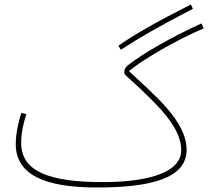

<svg xmlns="http://www.w3.org/2000/svg" viewBox="-20 -812 925 853"><path d="M517 -591C590 -639 690 -697 837 -773L828 -792C679 -717 576 -658 506 -609ZM410 21C648 21 809 -19 809 -146C809 -275 665 -390 553 -496C611 -545 752 -629 885 -686L875 -708C737 -645 611 -572 547 -521C538 -513 532 -506 532 -488C532 -476 564 -461 672 -350C740 -280 785 -212 785 -145C785 -34 606 -3 436 -3C204 -3 74 -48 74 -177C74 -225 85 -266 97 -305L75 -311C61 -269 50 -215 50 -172C50 -36 178 21 410 21Z"/></svg>

Font: Noto Sans Arabic Thin
Style: Regular
Weight: 100
Designer: Monotype Design Team, Nadine Chahine, Nizar Qandah and Khaled Hosny
Foundry: Monotype Imaging Inc.
Version: Version 2.012